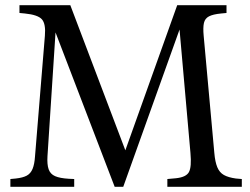

<svg xmlns="http://www.w3.org/2000/svg" viewBox="-20 -720 962 740"><path d="M20 0V-30L41 -32Q68 -35 83 -43Q98 -51 105.5 -69Q113 -87 115 -118L153 -582Q157 -628 141.5 -645.5Q126 -663 76 -668L55 -670V-700H251L477 -104H450L663 -700H853V-670L832 -668Q801 -665 785.5 -657Q770 -649 766 -631.5Q762 -614 765 -582L806 -131Q809 -96 817.5 -75.5Q826 -55 843 -45.5Q860 -36 889 -32L912 -30V0H625V-30L658 -33Q697 -37 708 -56.5Q719 -76 714 -131L669 -640L683 -637L455 0H422L194 -595L163 -118Q161 -86 167.5 -67.5Q174 -49 192.5 -41Q211 -33 245 -31L266 -30V0Z"/></svg>

Font: Hedvig Letters Serif 24pt 24pt
Style: Regular
Weight: 400
Version: Version 1.000